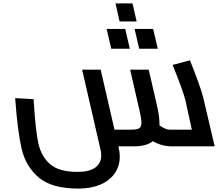

<svg xmlns="http://www.w3.org/2000/svg" viewBox="-20 -859 1287 1127"><path d="M989 0Q930 0 877 -30Q840 0 766 0H675L677 9Q683 36 683 60Q683 116 653 159Q623 202 568 225Q513 248 441 248Q284 248 207.5 183Q131 118 107 14.5Q83 -89 69 -283L177 -277L180 -237Q189 -92 205.5 -16.5Q222 59 274 104.5Q326 150 435 150Q503 150 538.5 125Q574 100 574 54Q574 35 570 19L462 -450H571L652 -98H751Q784 -98 797 -106Q810 -114 810 -139Q810 -166 795 -227L744 -450H853L902 -237Q916 -175 916 -135V-123Q935 -110 949 -104Q963 -98 975 -98H1106L1068 -272Q1063 -294 1041.5 -353.5Q1020 -413 993 -478L1095 -505Q1119 -446 1143 -379.5Q1167 -313 1174 -282L1240 0ZM658 -839H758L782 -733H682ZM606 -689H715L742 -573H633ZM770 -689H879L906 -573H797Z"/></svg>

Font: Cairo SemiBold
Style: Italic
Weight: 600
Italic angle: -13°
Designer: Mohamed Gaber, Accademia di Belle Arti di Urbino and others
Foundry: Kief Type Foundry, Accademia di Belle Arti di Urbino and others
Version: Version 3.011